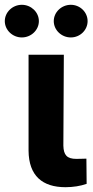

<svg xmlns="http://www.w3.org/2000/svg" viewBox="-44 -774 386 800"><path d="M75 -546V-146C76 -41 133 6 229 6C260 6 292 1 317 -8L316 -113C305 -113 295 -112 274 -112C235 -112 221 -128 220 -167L222 -546ZM-24 -686C-24 -649 8 -618 47 -618C86 -618 118 -649 118 -686C118 -723 86 -754 47 -754C8 -754 -24 -723 -24 -686ZM180 -686C180 -649 212 -618 251 -618C290 -618 321 -649 321 -686C321 -723 290 -754 251 -754C212 -754 180 -723 180 -686Z"/></svg>

Font: Wafeq
Style: Bold
Weight: 700
Designer: Rasmus Andersson & Azza Alameddine
Foundry: Google & TypeTogether
Version: Version 3.000;FEAKit 1.0